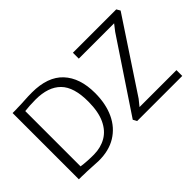

<svg xmlns="http://www.w3.org/2000/svg" viewBox="-104 -1132 1522 1522"><g transform="rotate(-45 657.0 -371.0)"><path d="M94 0V-743Q96.5 -743 109.5 -743Q122.5 -743 135.8 -743.2Q149 -743.5 152 -744Q187.5 -744 230.5 -747Q273.5 -750 317 -750Q494 -750 581.5 -656Q669 -562 669 -393Q669 -271 626.5 -180.2Q584 -89.5 502.8 -40Q421.5 9.5 306 8Q274.5 7 230 4Q185.5 1 148 1Q143 0.5 130.5 0.2Q118 0 106.8 0Q95.5 0 94 0ZM176 -63Q204.5 -58.5 245.2 -56Q286 -53.5 318 -54Q396 -55 455.5 -89.8Q515 -124.5 548.8 -196.5Q582.5 -268.5 583 -381Q584 -544.5 512 -617.2Q440 -690 298 -690Q263 -690 232.2 -688Q201.5 -686 176 -683ZM747 0 730 -32 1124 -623 1166 -677H770V-743H1256L1274 -712L881 -117L839 -65H1253V0Z"/></g></svg>

Font: Merriweather Sans Light
Style: Regular
Weight: 300
Designer: Eben Sorkin
Foundry: Eben Sorkin
Version: Version 2.001; ttfautohint (v1.8.3)